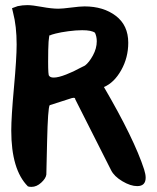

<svg xmlns="http://www.w3.org/2000/svg" viewBox="-20 -735 613 750"><path d="M24 -225Q24 -278 34.5 -393Q45 -508 45 -561Q45 -633 31 -686L27 -703L49 -711Q68 -715 87 -715Q106 -715 144 -708Q182 -701 208 -701Q223 -701 258 -705.5Q293 -710 310 -710Q384 -710 432.5 -673Q481 -636 481 -568Q481 -510 453.5 -461Q426 -412 386 -395Q504 -193 543 -73Q549 -54 549 -41Q549 -8 516 -8Q490 -8 458 -27Q426 -46 414 -70L274 -347Q274 -353 268 -353Q264 -353 261 -352L174 -324Q167 -312 164 -183.5Q161 -55 161 -53Q159 -38 141 -21.5Q123 -5 103 -5Q94 -5 89 -7Q24 -72 24 -225ZM168 -494Q168 -439 172 -439Q176 -432 190 -432Q208 -432 238.5 -444Q269 -456 290 -468L312 -479Q328 -491 343 -518.5Q358 -546 358 -574Q358 -592 351 -607Q338 -617 301 -617Q277 -617 247 -613Q217 -609 197.5 -604Q178 -599 176 -597L175 -598Q168 -598 168 -494Z"/></svg>

Font: NaniFont Regular
Style: Regular
Weight: 400
Designer: Nanigashitei
Version: Version 1.036